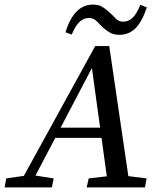

<svg xmlns="http://www.w3.org/2000/svg" viewBox="-46 -813 690 833"><path d="M-26 0 -19 -39 79 -53H97L187 -39L179 0ZM30 0 367 -613H428L518 0H424L350 -538L367 -545L81 0ZM176 -215 191 -259H449L441 -215ZM330 0 339 -39 459 -53H478L590 -39L583 0ZM238 -673Q275 -793 357 -793Q383 -793 398.5 -783Q414 -773 427 -761Q443 -747 455.5 -733Q468 -719 488 -719Q511 -719 528.5 -735Q546 -751 563 -792L591 -781Q571 -720 542.5 -691Q514 -662 472 -662Q447 -662 431 -671.5Q415 -681 401 -693Q388 -706 374 -720.5Q360 -735 340 -735Q318 -735 300 -719Q282 -703 265 -663Z"/></svg>

Font: Lisu Bosa Medium
Style: Italic
Weight: 500
Italic angle: -19°
Designer: David Morse, Annie Olsen, Victor Gaultney, Frank Grießhammer (Latin)
Foundry: SIL International
Version: Version 2.000